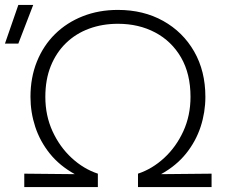

<svg xmlns="http://www.w3.org/2000/svg" viewBox="-57 -755 915 775"><path d="M41 0V-54L245 -52Q183.5 -86 144 -135.2Q104.5 -184.5 85.2 -243.2Q66 -302 66 -364Q66 -442 92 -506.5Q118 -571 165.2 -617.5Q212.5 -664 277.2 -689.5Q342 -715 419 -715Q522 -715 601.8 -670.5Q681.5 -626 726.8 -547Q772 -468 772 -364Q772 -302 752.8 -243.2Q733.5 -184.5 694 -135.2Q654.5 -86 593 -52L797 -54V0H500V-54Q557.5 -73 605.8 -117.5Q654 -162 683 -225.2Q712 -288.5 712 -364Q712 -457 673.8 -523Q635.5 -589 569.2 -624Q503 -659 419 -659Q356 -659 302.5 -639.2Q249 -619.5 209.5 -581.2Q170 -543 148 -488.5Q126 -434 126 -364Q126 -288.5 155 -225.2Q184 -162 232.2 -117.5Q280.5 -73 338 -54V0ZM-37 -579 17 -735H77L17 -579Z"/></svg>

Font: Geologica Thin Roman Thin
Style: Regular
Weight: 250
Version: Version 1.010;gftools[0.9.28]